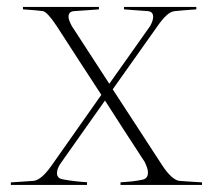

<svg xmlns="http://www.w3.org/2000/svg" viewBox="-20 -526 604 543"><path d="M152.8 -65.9Q141.1 -49.8 141.1 -36.6Q141.1 -22 156.7 -19Q173.8 -15.6 191.2 -13.7Q208.5 -11.7 226.1 -10.7V-2.9H10.7V-10.3Q15.6 -10.7 22.7 -11Q29.8 -11.2 34.2 -11.7Q56.6 -13.2 75.7 -14.6Q97.7 -17.6 126 -58.1L266.6 -257.8Q251 -281.2 235.1 -306.2Q219.2 -331.1 203.6 -354.5Q188 -378.9 172.4 -402.8Q156.7 -426.8 141.1 -451.2Q127.9 -471.2 117.7 -482.4Q107.4 -493.7 101.1 -494.6Q92.8 -495.6 77.9 -497.1Q63 -498.5 44.9 -499.5V-506.3H259.8V-499.5Q245.1 -498.5 226.6 -497.1Q208 -495.6 190.4 -494.6Q173.8 -493.7 173.8 -479Q173.8 -469.7 182.1 -454.6H181.6Q209.5 -411.6 235.4 -371.8Q261.2 -332 289.1 -289.1Q318.4 -330.6 347.7 -371.8Q377 -413.1 406.2 -454.6H405.8Q413.1 -468.3 413.1 -478.5Q413.1 -493.7 397 -494.6Q380.4 -495.6 362.8 -497.1Q345.2 -498.5 330.6 -499.5V-506.3H535.2V-499.5Q518.1 -498.5 502.2 -497.1Q486.3 -495.6 475.1 -494.6Q474.1 -494.6 473.6 -494.4Q473.1 -494.1 472.2 -494.1Q453.1 -492.2 424.8 -451.2L298.8 -273.4Q332.5 -221.7 368.9 -165.8Q405.3 -109.9 439 -58.1Q451.7 -38.6 464.1 -27.3Q476.6 -16.1 486.3 -14.6Q494.6 -13.7 505.4 -13.2Q516.1 -12.7 527.3 -11.7Q532.2 -11.2 539.1 -11Q545.9 -10.7 551.3 -10.3V-2.9H320.8V-10.3Q336.4 -11.2 352.5 -12.9Q368.7 -14.6 384.3 -18.1Q398.4 -22 398.4 -37.6Q398.4 -49.3 390.1 -65.9H390.6Q376 -88.9 361.1 -111.3Q346.2 -133.8 331.5 -156.7L276.9 -241.7Z"/></svg>

Font: Tartlers End
Style: Regular
Weight: 200
Designer: Peter Wiegel
Foundry: Peter Wiegel
Version: Version 1.000 2013 initial release